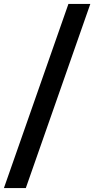

<svg xmlns="http://www.w3.org/2000/svg" viewBox="-50 -862 482 982"><path d="M300 -842H412L82 100H-30Z"/></svg>

Font: CMG Sans SemiBold
Style: Regular
Weight: 600
Designer: Julieta Ulanovsky
Foundry: Julieta Ulanovsky
Version: Version 7.200